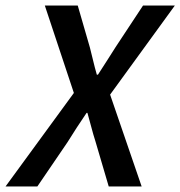

<svg xmlns="http://www.w3.org/2000/svg" viewBox="-56 -674 652 694"><path d="M-36 0 211 -338 106 -654H225L269 -502Q275 -479 280.5 -455.5Q286 -432 294 -404H298Q315 -431 331.5 -456Q348 -481 362 -504L461 -654H576L342 -332L456 0H337L289 -163Q281 -188 274.5 -213Q268 -238 260 -266H257Q238 -238 221 -212Q204 -186 188 -160L79 0Z"/></svg>

Font: TypoPRO Source Sans Pro
Style: Italic
Weight: 600
Italic angle: -11°
Designer: Paul D. Hunt
Foundry: Adobe Systems Incorporated
Version: Version 1.075;PS 2.000;hotconv 1.0.86;makeotf.lib2.5.63406